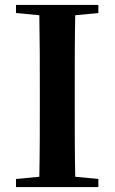

<svg xmlns="http://www.w3.org/2000/svg" viewBox="-20 -761 466 781"><path d="M45 -708 140 -699C142 -597 142 -496 142 -394V-346C142 -243 142 -141 140 -42L45 -33V0H380V-33L286 -42C284 -143 284 -245 284 -347V-394C284 -497 284 -599 286 -699L380 -708V-741H45Z"/></svg>

Font: Noto Serif KR
Style: Bold
Weight: 700
Designer: Ryoko NISHIZUKA 西塚涼子 (kana & ideographs); Frank Grießhammer (Latin, Greek & Cyrillic); Wenlong ZHANG 张文龙 (bopomofo); San
Foundry: Adobe
Version: Version 2.001;hotconv 1.1.0;makeotfexe 2.6.0